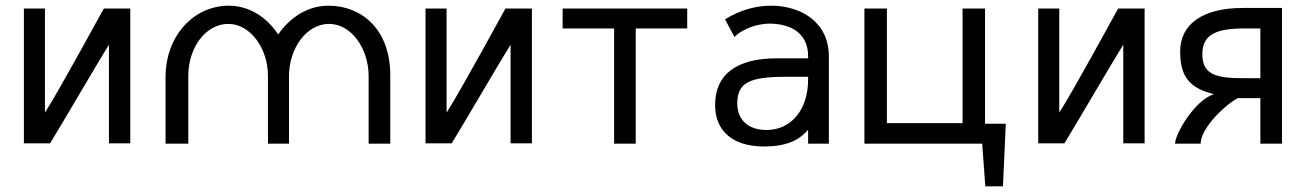

<svg xmlns="http://www.w3.org/2000/svg" viewBox="-20 -505 4590 675"><path d="M363 -348V-1H438V-475H345C342 -470 183 -178 138 -109V-475H64V-1H156C205 -81 319 -277 363 -348Z M562 -233V0H642V-237C642 -341 705 -421 783 -421C859 -421 922 -336 922 -239V0H996V-237C996 -336 1058 -421 1137 -421C1214 -421 1276 -336 1276 -237V0H1352V-241C1352 -403 1250 -485 1135 -485C1064 -485 1001 -446 958 -384C916 -447 854 -485 784 -485H783C662 -484 562 -381 562 -233Z M1775 -348V-1H1850V-475H1757C1754 -470 1595 -178 1550 -109V-475H1476V-1H1568C1617 -81 1731 -277 1775 -348Z M1958 -475V-405H2139V0H2215V-405H2396V-475Z M2894 -306C2894 -432 2790 -485 2691 -485C2640 -485 2583 -471 2529 -437L2562 -375C2598 -410 2650 -421 2683 -422C2771 -422 2821 -380 2821 -308V-300H2711C2569 -300 2494 -243 2494 -136C2494 -42 2559 10 2666 10C2743 10 2789 -11 2821 -49V0H2894ZM2821 -235V-225C2821 -120 2762 -48 2675 -48C2610 -48 2572 -84 2572 -141C2572 -213 2612 -235 2742 -235Z M3019 -475V0H3433L3444 150H3506L3516 -70H3443V-475H3364V-72H3098V-475Z M3929 -348V-1H4004V-475H3911C3908 -470 3749 -178 3704 -109V-475H3630V-1H3722C3771 -81 3885 -277 3929 -348Z M4487 0V-477H4349C4208 -477 4129 -420 4129 -324C4129 -238 4160 -195 4248 -174C4182 -154 4112 -37 4111 0H4201C4202 -58 4293 -141 4332 -160H4411V0ZM4411 -230H4355C4255 -230 4207 -242 4207 -315C4207 -384 4256 -405 4355 -405H4411Z"/></svg>

Font: Mint Spirit
Style: Regular
Weight: 400
Designer: HARENDAL Hirwen
Foundry: Arkandis Digital Foundry.
Version: Version 1.004;FFEdit